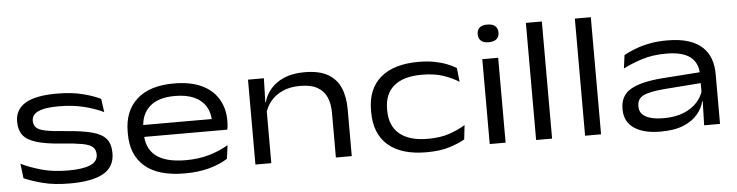

<svg xmlns="http://www.w3.org/2000/svg" viewBox="-44 -867 4140 1078"><g transform="rotate(-5 2026.0 -328.0)"><path d="M313.5 15Q225 15 161.2 -1.5Q97.5 -18 55 -37L45 -119.5Q96 -94.5 161 -76.5Q226 -58.5 309.5 -58.5Q392 -58.5 434 -76.5Q476 -94.5 476 -134Q476 -161.5 458.8 -176.8Q441.5 -192 400.5 -199.5Q359.5 -207 288.5 -212Q196.5 -218.5 143.8 -234.8Q91 -251 69 -280.2Q47 -309.5 47 -355V-356Q47 -425 105 -459.5Q163 -494 281.5 -494Q365.5 -494 427.5 -478.2Q489.5 -462.5 528.5 -442.5L539 -367.5Q492 -390 429.5 -406Q367 -422 288.5 -422Q232 -422 198.2 -413.8Q164.5 -405.5 149.8 -390.5Q135 -375.5 135 -354.5Q135 -329.5 149.5 -315Q164 -300.5 202.8 -292.8Q241.5 -285 313.5 -280Q407 -273 461.8 -258.5Q516.5 -244 540.8 -214.8Q565 -185.5 565 -134Q565 -56.5 501.8 -20.8Q438.5 15 313.5 15Z M960.5 15Q811 15 735.8 -49.8Q660.5 -114.5 660.5 -233.5V-245.5Q660.5 -362.5 733 -428Q805.5 -493.5 942 -493.5Q1035 -493.5 1097.5 -464.2Q1160 -435 1191.8 -382Q1223.5 -329 1223.5 -258.5V-255.5Q1223.5 -244 1222.2 -231.5Q1221 -219 1218.5 -209H1135Q1136.5 -220.5 1137 -234.5Q1137.5 -248.5 1137.5 -261.5Q1137.5 -311 1115.5 -347.2Q1093.5 -383.5 1050 -403.2Q1006.5 -423 942 -423Q846.5 -423 798.2 -378.5Q750 -334 750 -257V-249.5V-240V-224Q750 -187.5 762.2 -157Q774.5 -126.5 801 -104.2Q827.5 -82 870.2 -70.2Q913 -58.5 974 -58.5Q1042 -58.5 1100.8 -74.8Q1159.5 -91 1212.5 -122L1202.5 -46Q1156 -17 1096 -1Q1036 15 960.5 15ZM701.5 -209V-276H1201V-209Z M1812.5 0V-253.5Q1812.5 -302 1796.8 -339Q1781 -376 1744.8 -397Q1708.5 -418 1646.5 -418Q1590 -418 1548 -399Q1506 -380 1479.8 -347.8Q1453.5 -315.5 1444 -275.5L1430 -343H1447.5Q1457.5 -382.5 1485.8 -416.5Q1514 -450.5 1562 -471.5Q1610 -492.5 1678 -492.5Q1759 -492.5 1808.2 -465Q1857.5 -437.5 1879.8 -386.2Q1902 -335 1902 -263.5V0ZM1359 0V-478.5H1448.5L1444.5 -334.5L1448.5 -324V0Z M2322 15Q2180.5 15 2106.2 -50Q2032 -115 2032 -236.5V-246.5Q2032 -366 2106.2 -430.2Q2180.5 -494.5 2321 -494.5Q2372 -494.5 2412.2 -486.5Q2452.5 -478.5 2482.5 -466.2Q2512.5 -454 2533 -441.5L2541.5 -362.5Q2506 -386 2455 -403.5Q2404 -421 2333 -421Q2230 -421 2176.2 -376Q2122.5 -331 2122.5 -246V-237Q2122.5 -151.5 2177.2 -105.5Q2232 -59.5 2336.5 -59.5Q2408 -59.5 2459 -77.2Q2510 -95 2548 -118.5L2539 -38.5Q2506.5 -19 2453 -2Q2399.5 15 2322 15Z M2679.5 0V-478.5H2769V0ZM2724 -570Q2695 -570 2680.5 -583Q2666 -596 2666 -619V-621Q2666 -644 2680.5 -656.8Q2695 -669.5 2724 -669.5Q2753.5 -669.5 2768.2 -656.5Q2783 -643.5 2783 -621V-619Q2783 -596 2768.2 -583Q2753.5 -570 2724 -570Z M2941 0V-660H3031V0Z M3217 0V-660H3307V0Z M3888 0 3892 -143.5 3889.5 -162V-273.5V-287.5Q3889.5 -351.5 3845.8 -385.5Q3802 -419.5 3710 -419.5Q3633 -419.5 3572.8 -400Q3512.5 -380.5 3467 -357L3477 -432Q3501.5 -445.5 3537 -459.8Q3572.5 -474 3618.8 -483.5Q3665 -493 3722.5 -493Q3792.5 -493 3841.5 -477.2Q3890.5 -461.5 3920.5 -433Q3950.5 -404.5 3964 -366Q3977.5 -327.5 3977.5 -281.5V0ZM3641.5 14Q3546.5 14 3493 -22.5Q3439.5 -59 3439.5 -127.5V-132.5Q3439.5 -207 3498.8 -241Q3558 -275 3682.5 -284L3899.5 -299.5L3901 -238.5L3689 -222.5Q3600 -215.5 3564.8 -198Q3529.5 -180.5 3529.5 -140V-136Q3529.5 -99 3564.5 -79.2Q3599.5 -59.5 3665 -59.5Q3730 -59.5 3777.5 -78.5Q3825 -97.5 3854.2 -129.8Q3883.5 -162 3892.5 -199.5L3906.5 -135.5H3889Q3879.5 -96.5 3851 -62.5Q3822.5 -28.5 3771.5 -7.2Q3720.5 14 3641.5 14Z"/></g></svg>

Font: Anek Latin Expanded
Style: Regular
Weight: 400
Width: 7
Designer: Yesha Goshar
Foundry: Ek Type
Version: Version 1.003